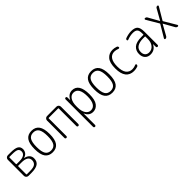

<svg xmlns="http://www.w3.org/2000/svg" viewBox="292 -1863 3415 3415"><g transform="rotate(-45 2000.0 -155.0)"><path d="M137.7 -249V-49.8Q137.7 -41 147.5 -41H220.7Q319.3 -41 354.5 -70.8Q389.6 -100.6 389.6 -152.3Q389.6 -257.8 222.7 -256.8H147.5Q137.7 -256.8 137.7 -249ZM137.7 -469.7V-306.6Q137.7 -297.9 147.5 -297.9H218.8Q292 -297.9 330.1 -323.7Q368.2 -349.6 368.2 -396.5Q368.2 -437.5 337.4 -458Q306.6 -478.5 210 -478.5H147.5Q137.7 -478.5 137.7 -469.7ZM146.5 0Q123 0 106 -17.1Q88.9 -34.2 88.9 -56.6V-462.9Q88.9 -486.3 106 -502.9Q123 -519.5 146.5 -519.5H214.8Q324.2 -519.5 369.6 -492.2Q415 -464.8 415 -403.3Q415 -365.2 392.1 -331.1Q369.1 -296.9 314.5 -281.2Q313.5 -281.2 313.5 -280.3L314.5 -279.3Q374 -267.6 406.2 -234.4Q438.5 -201.2 438.5 -150.4Q438.5 -73.2 386.2 -36.6Q334 0 219.7 0Z M855.5 -433.1Q822.3 -486.3 750 -486.3Q677.7 -486.3 644.5 -433.1Q611.3 -379.9 611.3 -259.8Q611.3 -139.6 644.5 -86.9Q677.7 -34.2 750 -34.2Q822.3 -34.2 855.5 -86.9Q888.7 -139.6 888.7 -259.8Q888.7 -379.9 855.5 -433.1ZM893.1 -55.7Q845.7 9.8 750 9.8Q654.3 9.8 606.9 -55.7Q559.6 -121.1 559.6 -260.3Q559.6 -399.4 606.9 -464.8Q654.3 -530.3 750 -530.3Q845.7 -530.3 893.1 -464.8Q940.4 -399.4 940.4 -260.3Q940.4 -121.1 893.1 -55.7Z M1075.2 -24.4V-462.9Q1075.2 -486.3 1092.3 -502.9Q1109.4 -519.5 1131.8 -519.5H1368.2Q1391.6 -519.5 1408.2 -502.9Q1424.8 -486.3 1424.8 -462.9V-25.4Q1424.8 -14.6 1417.5 -7.3Q1410.2 0 1399.9 0Q1389.6 0 1382.3 -6.8Q1375 -13.7 1375 -25.4V-467.8Q1375 -475.6 1367.2 -475.6H1131.8Q1124 -475.6 1124 -467.8V-24.4Q1124 -14.6 1117.2 -7.3Q1110.4 0 1100.1 0Q1089.8 0 1082.5 -6.8Q1075.2 -13.7 1075.2 -24.4Z M1624 -275.4V-245.1Q1624 -147.5 1660.6 -92.8Q1697.3 -38.1 1757.8 -38.1Q1821.3 -38.1 1855.5 -93.8Q1889.6 -149.4 1889.6 -259.8Q1889.6 -481.4 1757.8 -482.4Q1697.3 -482.4 1660.6 -427.7Q1624 -373 1624 -275.4ZM1575.2 195.3V-497.1Q1575.2 -506.8 1582 -513.2Q1588.9 -519.5 1599.1 -519.5Q1609.4 -519.5 1615.7 -513.2Q1622.1 -506.8 1622.1 -497.1L1623 -429.7Q1623 -428.7 1624 -428.7Q1626 -428.7 1626 -430.7Q1674.8 -529.3 1767.6 -530.3Q1939.5 -530.3 1940.4 -259.8Q1940.4 -117.2 1891.6 -53.7Q1842.8 9.8 1767.6 9.8Q1668.9 9.8 1627 -88.9Q1627 -90.8 1626 -90.8Q1624 -90.8 1624 -89.8V195.3Q1624 206.1 1617.2 212.9Q1610.4 219.7 1600.1 219.7Q1589.8 219.7 1582.5 212.9Q1575.2 206.1 1575.2 195.3Z M2355.5 -433.1Q2322.3 -486.3 2250 -486.3Q2177.7 -486.3 2144.5 -433.1Q2111.3 -379.9 2111.3 -259.8Q2111.3 -139.6 2144.5 -86.9Q2177.7 -34.2 2250 -34.2Q2322.3 -34.2 2355.5 -86.9Q2388.7 -139.6 2388.7 -259.8Q2388.7 -379.9 2355.5 -433.1ZM2393.1 -55.7Q2345.7 9.8 2250 9.8Q2154.3 9.8 2106.9 -55.7Q2059.6 -121.1 2059.6 -260.3Q2059.6 -399.4 2106.9 -464.8Q2154.3 -530.3 2250 -530.3Q2345.7 -530.3 2393.1 -464.8Q2440.4 -399.4 2440.4 -260.3Q2440.4 -121.1 2393.1 -55.7Z M2793 9.8Q2693.4 9.8 2640.6 -57.6Q2587.9 -125 2587.9 -259.8Q2587.9 -402.3 2642.6 -466.3Q2697.3 -530.3 2786.1 -530.3Q2833 -530.3 2877.9 -514.6Q2902.3 -505.9 2902.3 -480.5Q2902.3 -471.7 2894.5 -467.3Q2886.7 -462.9 2877.9 -465.8Q2833 -483.4 2789.1 -484.4Q2716.8 -484.4 2677.2 -428.2Q2637.7 -372.1 2637.7 -259.8Q2637.7 -144.5 2679.2 -89.4Q2720.7 -34.2 2795.9 -34.2Q2838.9 -34.2 2884.8 -53.7Q2892.6 -57.6 2900.4 -53.2Q2908.2 -48.8 2908.2 -40Q2908.2 -13.7 2883.8 -4.9Q2838.9 9.8 2793 9.8Z M3315.4 -288.1Q3225.6 -288.1 3170.4 -253.4Q3115.2 -218.8 3115.2 -144.5Q3115.2 -92.8 3142.6 -63.5Q3169.9 -34.2 3217.8 -34.2Q3284.2 -34.2 3326.7 -85.9Q3369.1 -137.7 3369.1 -224.6V-279.3Q3369.1 -288.1 3360.4 -288.1ZM3210 9.8Q3145.5 9.8 3106.9 -30.8Q3068.4 -71.3 3068.4 -141.6Q3068.4 -225.6 3126 -276.9Q3183.6 -328.1 3315.4 -328.1H3360.4Q3369.1 -328.1 3369.1 -335.9V-365.2Q3369.1 -432.6 3343.8 -459.5Q3318.4 -486.3 3254.9 -486.3Q3188.5 -486.3 3111.3 -457Q3104.5 -454.1 3097.2 -459Q3089.8 -463.9 3089.8 -471.7Q3089.8 -495.1 3112.3 -502.9Q3191.4 -530.3 3254.9 -530.3Q3344.7 -530.3 3381.3 -491.7Q3418 -453.1 3418 -355.5V-23.4Q3418 -13.7 3411.1 -6.8Q3404.3 0 3394 0Q3383.8 0 3377.4 -6.3Q3371.1 -12.7 3371.1 -23.4L3370.1 -89.8Q3370.1 -90.8 3369.1 -90.8Q3368.2 -90.8 3368.2 -89.8Q3320.3 9.8 3210 9.8Z M3578.1 -24.4 3713.9 -252.9Q3718.8 -259.8 3713.9 -266.6L3579.1 -495.1Q3575.2 -502.9 3579.6 -511.2Q3584 -519.5 3592.8 -519.5Q3622.1 -519.5 3635.7 -495.1L3749 -293Q3749 -292 3750 -292Q3751 -292 3751 -293L3865.2 -496.1Q3877.9 -520.5 3906.2 -519.5Q3915 -519.5 3919.9 -511.7Q3924.8 -503.9 3919.9 -496.1L3784.2 -266.6Q3779.3 -259.8 3784.2 -252.9L3918.9 -25.4Q3923.8 -17.6 3919.4 -8.8Q3915 0 3905.3 0Q3876 0 3861.3 -26.4L3749 -226.6Q3749 -227.5 3748 -227.5Q3747.1 -227.5 3747.1 -226.6L3634.8 -25.4Q3628.9 -14.6 3617.2 -7.3Q3605.5 0 3591.8 0Q3583 0 3578.6 -8.3Q3574.2 -16.6 3578.1 -24.4Z"/></g></svg>

Font: Rounded Mgen+ 2m light
Style: Regular
Weight: 200
Designer: [Source Han Sans]
Ryoko NISHIZUKA  (kana & ideographs); Paul D. Hunt (Latin, Greek & Cyrillic); Wenlong ZHANG  (bopomofo
Version: Version 1.059.20150602